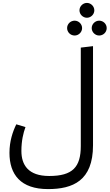

<svg xmlns="http://www.w3.org/2000/svg" viewBox="-20 -1083 753 1319"><path d="M45 -33C45 116 122 216 310 216C480 216 619 159 619 -85V-766L535 -756V-80C535 65 479 126 318 126C174 126 127 50 127 -46C127 -116 140 -169 155 -210L92 -229C68 -180 45 -114 45 -33ZM493 -839C520 -839 544 -862 544 -890C544 -918 520 -941 493 -941C464 -941 441 -918 441 -890C441 -862 464 -839 493 -839ZM610 -890C610 -862 634 -839 661 -839C690 -839 713 -862 713 -890C713 -918 690 -941 661 -941C634 -941 610 -918 610 -890ZM526 -1012C526 -984 550 -961 577 -961C604 -961 628 -984 628 -1012C628 -1040 604 -1063 577 -1063C550 -1063 526 -1040 526 -1012Z"/></svg>

Font: FiraGO Unicode
Style: Regular
Weight: 400
Designer: bBox Type
Foundry: bBox Type GmbH
Version: Version 1.001;PS 001.001;hotconv 1.0.88;makeotf.lib2.5.64775